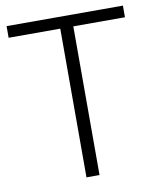

<svg xmlns="http://www.w3.org/2000/svg" viewBox="-81 -778 693 842"><g transform="rotate(-10 265.5 -357.0)"><path d="M293.9 -662.1H523.9V-713.9H5.9V-662.1H235.8V0H293.9Z"/></g></svg>

Font: Noto Reveo Sans
Style: Regular
Weight: 300
Designer: Monotype Design Team
Foundry: Monotype Imaging Inc.
Version: Version 2.007